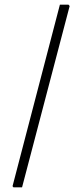

<svg xmlns="http://www.w3.org/2000/svg" viewBox="-20 -696 329 827"><path d="M275 -676 280 -670 75 111H38L34 106L238 -676Z"/></svg>

Font: Alegreya Sans Light
Style: Regular
Weight: 300
Designer: Juan Pablo del Peral
Foundry: Huerta Tipografica
Version: Version 2.007